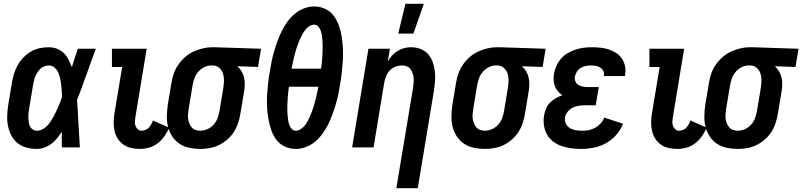

<svg xmlns="http://www.w3.org/2000/svg" viewBox="-20 -777 4229 1012"><path d="M175 8Q147 8 120.5 1Q94 -6 73.5 -22Q53 -38 40.5 -61.5Q28 -85 22.5 -111.5Q17 -138 18 -166Q19 -194 23 -222L43 -342Q47 -366 54 -389Q61 -412 73.5 -434Q86 -456 104 -474.5Q122 -493 143.5 -505.5Q165 -518 189 -523Q213 -528 237 -528Q260 -528 280.5 -520Q301 -512 316.5 -497Q332 -482 341.5 -462.5Q351 -443 359 -423Q366 -447 374 -471.5Q382 -496 390 -520H485Q471 -482 457.5 -444.5Q444 -407 431 -370L429 -366Q419 -337 408.5 -308Q398 -279 386 -250Q388 -226 389.5 -201.5Q391 -177 392 -153V-152Q395 -114 396.5 -76Q398 -38 401 0H306Q305 -21 305.5 -41.5Q306 -62 306 -83Q294 -65 281 -48.5Q268 -32 251.5 -19.5Q235 -7 215 0.5Q195 8 175 8ZM175 -88Q189 -88 203 -95Q217 -102 227.5 -112.5Q238 -123 246 -135.5Q254 -148 261 -160.5Q268 -173 274.5 -186.5Q281 -200 286.5 -213Q292 -226 297.5 -239.5Q303 -253 307 -267Q307 -284 305.5 -300.5Q304 -317 302 -333.5Q300 -350 296.5 -366Q293 -382 286 -396.5Q279 -411 266.5 -421.5Q254 -432 237 -432Q225 -432 213.5 -427.5Q202 -423 193 -414.5Q184 -406 177 -395Q170 -384 165.5 -373Q161 -362 158.5 -350Q156 -338 154 -327L134 -207Q132 -194 130.5 -182Q129 -170 129.5 -157.5Q130 -145 131.5 -133.5Q133 -122 138 -111.5Q143 -101 153 -94.5Q163 -88 175 -88Z M717 8Q694 8 671.5 3Q649 -2 631 -14.5Q613 -27 601 -45.5Q589 -64 584 -86Q579 -108 579 -131Q579 -154 583 -178L624 -424H570V-520H753L694 -162Q692 -150 691 -137.5Q690 -125 694 -114Q698 -103 706.5 -95.5Q715 -88 727 -88Q737 -88 747.5 -92.5Q758 -97 765 -105Q772 -113 777.5 -122.5Q783 -132 786 -142L872 -104Q862 -81 847 -59.5Q832 -38 811.5 -22Q791 -6 766 1Q741 8 717 8Z M1035 8Q1006 8 977.5 2Q949 -4 926.5 -19Q904 -34 888.5 -57Q873 -80 866 -107Q859 -134 859.5 -163.5Q860 -193 864 -222L884 -342Q888 -367 896.5 -391Q905 -415 920.5 -437Q936 -459 956 -476.5Q976 -494 1000 -505Q1024 -516 1049 -522Q1074 -528 1098 -528H1114L1356 -520L1340 -424L1231 -428Q1244 -416 1253 -401.5Q1262 -387 1266 -370Q1270 -353 1270 -334.5Q1270 -316 1267 -298L1247 -178Q1243 -153 1235 -128.5Q1227 -104 1213 -82Q1199 -60 1178.5 -42Q1158 -24 1134.5 -12.5Q1111 -1 1085.5 3.5Q1060 8 1035 8ZM1035 -88Q1054 -88 1073.5 -96.5Q1093 -105 1106.5 -120.5Q1120 -136 1127 -155Q1134 -174 1137 -193L1157 -313Q1160 -333 1160.5 -352Q1161 -371 1155.5 -388.5Q1150 -406 1136.5 -418.5Q1123 -431 1104 -432H1092Q1074 -432 1055.5 -422.5Q1037 -413 1024 -397.5Q1011 -382 1004.5 -363.5Q998 -345 995 -327L975 -207Q973 -193 971.5 -179.5Q970 -166 971.5 -153Q973 -140 977.5 -128Q982 -116 990 -106.5Q998 -97 1010 -92.5Q1022 -88 1035 -88Z M1539 8Q1507 8 1479.5 -5.5Q1452 -19 1435 -42.5Q1418 -66 1408.5 -95Q1399 -124 1394 -154Q1389 -184 1387.5 -215Q1386 -246 1388 -278Q1390 -310 1393.5 -341.5Q1397 -373 1403 -405Q1407 -431 1412.5 -457.5Q1418 -484 1426 -510.5Q1434 -537 1443.5 -563Q1453 -589 1465.5 -614Q1478 -639 1495 -662.5Q1512 -686 1534 -704.5Q1556 -723 1583 -733Q1610 -743 1636 -743Q1668 -743 1695.5 -729.5Q1723 -716 1740 -692.5Q1757 -669 1767 -640Q1777 -611 1781.5 -581Q1786 -551 1787.5 -519.5Q1789 -488 1787 -456.5Q1785 -425 1781.5 -393.5Q1778 -362 1772 -330Q1768 -303 1762.5 -277Q1757 -251 1749 -224.5Q1741 -198 1731.5 -172Q1722 -146 1709.5 -121Q1697 -96 1680 -72.5Q1663 -49 1641 -30.5Q1619 -12 1592 -2Q1565 8 1539 8ZM1672 -415Q1675 -428 1676 -441Q1677 -454 1678 -467Q1679 -480 1679.5 -492.5Q1680 -505 1680.5 -518Q1681 -531 1680.5 -543.5Q1680 -556 1679 -568.5Q1678 -581 1676 -593Q1674 -605 1670 -616.5Q1666 -628 1657.5 -637.5Q1649 -647 1636 -647Q1623 -647 1610.5 -639Q1598 -631 1589.5 -620Q1581 -609 1574 -596.5Q1567 -584 1561.5 -571.5Q1556 -559 1551 -546Q1546 -533 1542 -520Q1538 -507 1534.5 -494Q1531 -481 1528 -468Q1525 -455 1522.5 -442Q1520 -429 1517 -415ZM1539 -88Q1552 -88 1564.5 -96Q1577 -104 1586 -115Q1595 -126 1601.5 -138.5Q1608 -151 1613.5 -163.5Q1619 -176 1624 -189Q1629 -202 1633 -215Q1637 -228 1640.5 -241Q1644 -254 1647 -267Q1650 -280 1652.5 -293Q1655 -306 1658 -320H1503Q1501 -307 1499.5 -294Q1498 -281 1497 -268Q1496 -255 1495.5 -242.5Q1495 -230 1494.5 -217Q1494 -204 1494.5 -191.5Q1495 -179 1496 -166.5Q1497 -154 1499 -142Q1501 -130 1505 -118.5Q1509 -107 1517.5 -97.5Q1526 -88 1539 -88Z M2069 215 2157 -313Q2159 -326 2160 -339.5Q2161 -353 2160 -366Q2159 -379 2155 -391Q2151 -403 2144 -412.5Q2137 -422 2125 -427Q2113 -432 2100 -432Q2082 -432 2064.5 -425.5Q2047 -419 2034 -405Q2021 -391 2014.5 -374Q2008 -357 2005 -340L1949 0H1836L1922 -520H2035L2024 -453Q2033 -469 2046 -483.5Q2059 -498 2075.5 -508.5Q2092 -519 2110.5 -523.5Q2129 -528 2146 -528Q2173 -528 2196.5 -519Q2220 -510 2236 -492Q2252 -474 2260.5 -450.5Q2269 -427 2272 -401.5Q2275 -376 2273 -350Q2271 -324 2267 -298L2182 215ZM2079 -600 2117 -757H2214L2159 -600Z M2535 8Q2506 8 2477.5 2Q2449 -4 2426.5 -19Q2404 -34 2388.5 -57Q2373 -80 2366 -107Q2359 -134 2359.5 -163.5Q2360 -193 2364 -222L2384 -342Q2388 -367 2396.5 -391Q2405 -415 2420.5 -437Q2436 -459 2456 -476.5Q2476 -494 2500 -505Q2524 -516 2549 -522Q2574 -528 2598 -528H2614L2856 -520L2840 -424L2731 -428Q2744 -416 2753 -401.5Q2762 -387 2766 -370Q2770 -353 2770 -334.5Q2770 -316 2767 -298L2747 -178Q2743 -153 2735 -128.5Q2727 -104 2713 -82Q2699 -60 2678.5 -42Q2658 -24 2634.5 -12.5Q2611 -1 2585.5 3.5Q2560 8 2535 8ZM2535 -88Q2554 -88 2573.5 -96.5Q2593 -105 2606.5 -120.5Q2620 -136 2627 -155Q2634 -174 2637 -193L2657 -313Q2660 -333 2660.5 -352Q2661 -371 2655.5 -388.5Q2650 -406 2636.5 -418.5Q2623 -431 2604 -432H2592Q2574 -432 2555.5 -422.5Q2537 -413 2524 -397.5Q2511 -382 2504.5 -363.5Q2498 -345 2495 -327L2475 -207Q2473 -193 2471.5 -179.5Q2470 -166 2471.5 -153Q2473 -140 2477.5 -128Q2482 -116 2490 -106.5Q2498 -97 2510 -92.5Q2522 -88 2535 -88Z M3043 8Q3016 8 2990 4.5Q2964 1 2939.5 -7.5Q2915 -16 2895 -31.5Q2875 -47 2863 -68.5Q2851 -90 2847 -116.5Q2843 -143 2848 -169Q2851 -187 2858 -204.5Q2865 -222 2879 -236Q2893 -250 2909.5 -259.5Q2926 -269 2944 -275Q2931 -284 2920.5 -296Q2910 -308 2904.5 -323Q2899 -338 2898 -355Q2897 -372 2900 -389Q2904 -410 2913.5 -431Q2923 -452 2938 -469Q2953 -486 2973.5 -497.5Q2994 -509 3015 -516Q3036 -523 3057.5 -525.5Q3079 -528 3101 -528Q3124 -528 3146.5 -525.5Q3169 -523 3190 -516Q3211 -509 3229 -497Q3247 -485 3258.5 -467.5Q3270 -450 3274.5 -428Q3279 -406 3275 -383L3274 -376H3163V-378Q3166 -392 3159.5 -403.5Q3153 -415 3143 -421.5Q3133 -428 3119.5 -430Q3106 -432 3093 -432Q3079 -432 3065.5 -429Q3052 -426 3040 -418.5Q3028 -411 3020.5 -399Q3013 -387 3010 -373Q3008 -360 3013 -348Q3018 -336 3028.5 -329.5Q3039 -323 3052 -320.5Q3065 -318 3079 -318H3136L3120 -222H3063Q3047 -222 3030.5 -219.5Q3014 -217 2998.5 -209.5Q2983 -202 2971.5 -187.5Q2960 -173 2958 -157Q2955 -140 2963 -124.5Q2971 -109 2985 -101Q2999 -93 3016 -90.5Q3033 -88 3051 -88Q3068 -88 3085 -91.5Q3102 -95 3118 -104Q3134 -113 3146.5 -127Q3159 -141 3165 -157L3264 -125Q3252 -93 3228 -66Q3204 -39 3173.5 -22Q3143 -5 3109 1.5Q3075 8 3043 8Z M3550 8Q3527 8 3504.5 3Q3482 -2 3464 -14.5Q3446 -27 3434 -45.5Q3422 -64 3417 -86Q3412 -108 3412 -131Q3412 -154 3416 -178L3457 -424H3403V-520H3586L3527 -162Q3525 -150 3524 -137.5Q3523 -125 3527 -114Q3531 -103 3539.5 -95.5Q3548 -88 3560 -88Q3570 -88 3580.5 -92.5Q3591 -97 3598 -105Q3605 -113 3610.5 -122.5Q3616 -132 3619 -142L3705 -104Q3695 -81 3680 -59.5Q3665 -38 3644.5 -22Q3624 -6 3599 1Q3574 8 3550 8Z M3868 8Q3839 8 3810.5 2Q3782 -4 3759.5 -19Q3737 -34 3721.5 -57Q3706 -80 3699 -107Q3692 -134 3692.5 -163.5Q3693 -193 3697 -222L3717 -342Q3721 -367 3729.5 -391Q3738 -415 3753.5 -437Q3769 -459 3789 -476.5Q3809 -494 3833 -505Q3857 -516 3882 -522Q3907 -528 3931 -528H3947L4189 -520L4173 -424L4064 -428Q4077 -416 4086 -401.5Q4095 -387 4099 -370Q4103 -353 4103 -334.5Q4103 -316 4100 -298L4080 -178Q4076 -153 4068 -128.5Q4060 -104 4046 -82Q4032 -60 4011.5 -42Q3991 -24 3967.5 -12.5Q3944 -1 3918.5 3.5Q3893 8 3868 8ZM3868 -88Q3887 -88 3906.5 -96.5Q3926 -105 3939.5 -120.5Q3953 -136 3960 -155Q3967 -174 3970 -193L3990 -313Q3993 -333 3993.5 -352Q3994 -371 3988.5 -388.5Q3983 -406 3969.5 -418.5Q3956 -431 3937 -432H3925Q3907 -432 3888.5 -422.5Q3870 -413 3857 -397.5Q3844 -382 3837.5 -363.5Q3831 -345 3828 -327L3808 -207Q3806 -193 3804.5 -179.5Q3803 -166 3804.5 -153Q3806 -140 3810.5 -128Q3815 -116 3823 -106.5Q3831 -97 3843 -92.5Q3855 -88 3868 -88Z"/></svg>

Font: Iosevka Custom
Style: Bold Italic
Weight: 700
Italic angle: -9°
Designer: Belleve Invis
Foundry: Belleve Invis
Version: Version 30.3.1; ttfautohint (v1.8.3)